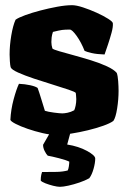

<svg xmlns="http://www.w3.org/2000/svg" viewBox="-20 -520 509 740"><path d="M199 0Q174 0 144 -7Q114 -14 86.5 -23.5Q59 -33 40.5 -42.5Q22 -52 20 -58Q22 -98 32.5 -137Q43 -176 53 -197Q76 -196 96.5 -191.5Q117 -187 125 -181Q131 -165 138.5 -140Q146 -115 153 -93Q165 -89 188 -86Q211 -83 220 -83Q228 -83 240.5 -85.5Q253 -88 266 -95Q269 -101 271.5 -113Q274 -125 274 -138Q274 -146 273 -153.5Q272 -161 272 -162Q269 -166 244 -174.5Q219 -183 183 -194Q147 -205 111 -217Q75 -229 49.5 -240.5Q24 -252 21 -261Q19 -269 18 -284.5Q17 -300 17 -310Q17 -345 23.5 -383.5Q30 -422 40 -444Q51 -452 77 -461.5Q103 -471 135.5 -479.5Q168 -488 200.5 -494Q233 -500 258 -500Q274 -500 300 -491.5Q326 -483 352.5 -471Q379 -459 397 -447.5Q415 -436 415 -430Q416 -416 410 -394Q404 -372 396.5 -349.5Q389 -327 383 -310Q353 -311 333.5 -315.5Q314 -320 306 -324Q293 -357 275.5 -381.5Q258 -406 249 -406Q230 -406 219 -404.5Q208 -403 184 -397Q180 -385 179 -375.5Q178 -366 178 -358Q178 -346 182 -333Q186 -329 208.5 -322.5Q231 -316 264 -307Q297 -298 331 -287.5Q365 -277 392 -264.5Q419 -252 430 -239Q434 -228 435.5 -207Q437 -186 437 -170Q437 -137 431.5 -102Q426 -67 417 -54Q405 -45 378.5 -35.5Q352 -26 319 -18Q286 -10 254 -5Q222 0 199 0ZM211 200Q201 200 185 196Q169 192 155 186.5Q141 181 137 176Q137 163 139 154Q141 145 142 143Q176 143 199 142.5Q222 142 241 137Q244 131 245.5 120.5Q247 110 247 103Q235 97 208 90Q181 83 164 80Q158 74 152 62Q146 50 146 38Q155 22 168.5 -1Q182 -24 191 -37H259L239 37Q283 44 315 61.5Q347 79 347 91Q347 108 340.5 131Q334 154 324 167Q308 176 286 183.5Q264 191 243.5 195.5Q223 200 211 200Z"/></svg>

Font: Texturina Black
Style: Regular
Weight: 900
Designer: Guillermo Torres Carreño
Foundry: Omnibus-Type
Version: Version 1.002; ttfautohint (v1.8.3)